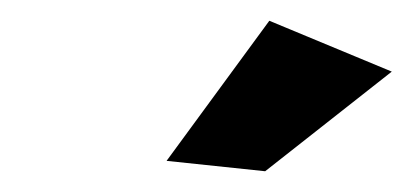

<svg xmlns="http://www.w3.org/2000/svg" viewBox="-20 -775 398 185"><path d="M239.5 -755 357.5 -706 235.5 -610 140.5 -620Z"/></svg>

Font: Argentum Sans
Style: Italic
Weight: 400
Italic angle: -11.3099°
Designer: Julieta Ulanovsky, Owen Earl, Rasmus Andersson, Cristiano Sobral
Foundry: The Argentum Sans Project Authors
Version: Version 3.131; ttfautohint (v1.8.4.7-5d5b-dirty)